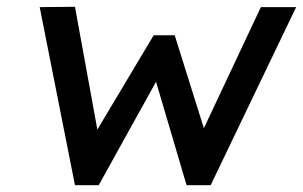

<svg xmlns="http://www.w3.org/2000/svg" viewBox="-20 -546 893 566"><path d="M201 0 97 -525 201 -526 267 -164 433 -442H495L581 -168L749 -525H853L601 0H530L440 -305L271 0Z"/></svg>

Font: Lexend
Style: Italic
Weight: 400
Italic angle: -8.13011°
Designer: Bonnie Shaver-Troup, Thomas Jockin
Foundry: Lexend
Version: Version 1.007